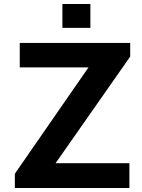

<svg xmlns="http://www.w3.org/2000/svg" viewBox="-20 -937 710 957"><path d="M54 0V-71L421 -601H78.5V-723H629V-655L257 -123.5H625V0ZM291 -798V-917H430.5V-798Z"/></svg>

Font: Public Sans
Style: Bold
Weight: 700
Designer: The Public Sans project authors (U.S. Web Design System). Libre Franklin designed by Pablo Impallari and Rodrigo Fuenzal
Version: Version 1.008; ttfautohint (v1.8.1) -l 8 -r 50 -G 200 -x 14 